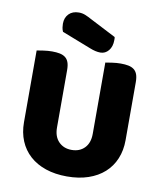

<svg xmlns="http://www.w3.org/2000/svg" viewBox="-92 -914 849 1005"><g transform="rotate(10 332.0 -412.0)"><path d="M602 -224Q602 -170 583.5 -125.5Q565 -81 530 -49.5Q495 -18 445 -1Q395 16 332 16Q269 16 219 -1Q169 -18 134 -49.5Q99 -81 80.5 -125.5Q62 -170 62 -224V-606Q73 -608 97 -611.5Q121 -615 143 -615Q166 -615 183.5 -611.5Q201 -608 213 -599Q225 -590 231 -574Q237 -558 237 -532V-227Q237 -179 263.5 -152Q290 -125 332 -125Q375 -125 401 -152Q427 -179 427 -227V-606Q438 -608 462 -611.5Q486 -615 508 -615Q531 -615 548.5 -611.5Q566 -608 578 -599Q590 -590 596 -574Q602 -558 602 -532ZM181 -726Q176 -737 174.5 -748Q173 -759 173 -768Q173 -800 192.5 -820Q212 -840 246 -840Q264 -840 280 -833.5Q296 -827 316 -816L452 -746Q453 -742 453 -738Q453 -734 453 -730Q453 -695 435.5 -674Q418 -653 392 -653Q367 -653 335 -666Z"/></g></svg>

Font: Baloo Thambi
Style: Regular
Weight: 400
Designer: Aadarsh Rajan and Ek Type
Foundry: Ek Type
Version: Version 1.443;PS 1.000;hotconv 16.6.51;makeotf.lib2.5.65220;